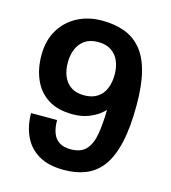

<svg xmlns="http://www.w3.org/2000/svg" viewBox="-107 -785 788 884"><g transform="rotate(15 287.5 -343.0)"><path d="M278 12Q203 12 156 -16.5Q109 -45 87 -93.5Q65 -142 65 -202H189Q189 -166 198.5 -140.5Q208 -115 229 -101.5Q250 -88 283 -88Q332 -88 356.5 -114.5Q381 -141 389.5 -190.5Q398 -240 399 -307Q394 -300 374.5 -285Q355 -270 323.5 -258Q292 -246 251 -246Q179 -246 133 -275.5Q87 -305 64.5 -356.5Q42 -408 42 -472Q42 -542 72 -592.5Q102 -643 154 -670.5Q206 -698 272 -698Q331 -698 378 -681Q425 -664 458 -625.5Q491 -587 508 -522.5Q525 -458 525 -363Q525 -257 508.5 -184.5Q492 -112 460.5 -69Q429 -26 383 -7Q337 12 278 12ZM279 -344Q317 -344 342 -360.5Q367 -377 379 -406Q391 -435 391 -472Q391 -508 379 -536.5Q367 -565 342 -581.5Q317 -598 279 -598Q241 -598 216.5 -581Q192 -564 180 -535.5Q168 -507 168 -471Q168 -434 180 -405.5Q192 -377 216.5 -360.5Q241 -344 279 -344Z"/></g></svg>

Font: Archivo SemiBold SemiBold
Style: Regular
Weight: 600
Version: Version 2.001